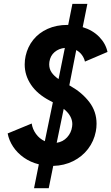

<svg xmlns="http://www.w3.org/2000/svg" viewBox="-20 -858 581 1002"><path d="M182.6 -0.5Q139.2 -11.2 104.7 -35.4Q70.3 -59.6 48.6 -92.3Q26.9 -125 20 -161.6L145.5 -213.4Q149.4 -184.6 167.7 -159.2Q186 -133.8 213.9 -121.1L255.9 -324.2L239.3 -333Q174.8 -366.7 141.8 -415.8Q108.9 -464.8 108.9 -521.5Q108.9 -544.9 113.8 -566.4Q124.5 -614.3 153.8 -650.6Q183.1 -687 228.8 -707.5Q274.4 -728 332 -728H335.9L357.9 -837.9H436L411.6 -716.3Q463.4 -700.7 497.6 -665.8Q531.7 -630.9 541 -586.9L423.3 -536.6Q419.4 -554.7 407.7 -570.8Q396 -586.9 377.9 -596.7L341.8 -412.6L348.6 -408.7Q408.7 -374.5 446.3 -325.2Q483.9 -275.9 483.9 -212.4Q483.9 -190.9 480 -171.9Q470.2 -121.1 439.5 -80.8Q408.7 -40.5 361.8 -17.1Q314.9 6.3 257.8 7.8L234.4 124H157.7ZM236.8 -522Q236.8 -498 249.5 -479.7Q262.2 -461.4 285.6 -445.3L318.4 -607.9Q287.1 -605 264.9 -586.2Q242.7 -567.4 237.8 -535.6Q236.8 -525.9 236.8 -522ZM356.4 -197.8Q357.4 -206.5 357.4 -210Q357.4 -253.9 312.5 -290L275.9 -112.8Q308.6 -117.7 330.3 -141.4Q352.1 -165 356.4 -197.8Z"/></svg>

Font: Reddit Sans Chocolate
Style: Bold Italic
Weight: 700
Italic angle: -11.25°
Designer: Stephen Hutchings
Version: Version 1.013